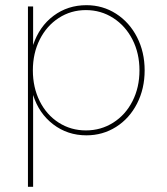

<svg xmlns="http://www.w3.org/2000/svg" viewBox="-20 -518 645 742"><path d="M88 -493H108V-344Q132 -416 187 -457Q242 -498 314 -498Q377 -498 428.5 -465Q480 -432 509.5 -374.5Q539 -317 539 -246Q539 -175 509.5 -117.5Q480 -60 428.5 -27.5Q377 5 314 5Q241 5 185.5 -37.5Q130 -80 108 -151V204H88ZM519 -246Q519 -312 492 -365Q465 -418 417.5 -448.5Q370 -479 312 -479Q254 -479 207 -448.5Q160 -418 133.5 -365Q107 -312 107 -246Q107 -180 133.5 -127Q160 -74 207 -44Q254 -14 312 -14Q370 -14 417.5 -44Q465 -74 492 -127Q519 -180 519 -246Z"/></svg>

Font: Hanken Grotesk Thin
Style: Regular
Weight: 100
Designer: Alfredo Marco Pradil
Foundry: Hanken Design Co.
Version: Version 3.014